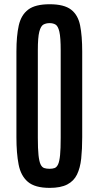

<svg xmlns="http://www.w3.org/2000/svg" viewBox="-20 -889 473 919"><path d="M217.8 10.3Q147.5 10.3 113.5 -18.6Q79.6 -47.4 69.1 -101.6Q58.6 -155.8 58.6 -231.9V-642.6Q58.6 -716.8 69.8 -767.1Q81.1 -817.4 115 -843Q148.9 -868.7 217.8 -868.7Q286.6 -868.7 320.1 -843Q353.5 -817.4 363.5 -767.1Q373.5 -716.8 373.5 -642.6V-231.9Q373.5 -174.8 368.7 -129.9Q363.8 -85 348.6 -53.7Q333.5 -22.5 302 -6.1Q270.5 10.3 217.8 10.3ZM217.3 -81.1Q231.4 -81.1 241.5 -84.7Q251.5 -88.4 258.1 -102.5Q264.6 -116.7 267.6 -147Q270.5 -177.2 270.5 -229.5V-647.9Q270.5 -710 264.2 -737.1Q257.8 -764.2 246.1 -771.2Q234.4 -778.3 217.3 -778.3Q200.7 -778.3 188 -771.5Q175.3 -764.6 168.2 -737.5Q161.1 -710.4 161.1 -648.4V-229.5Q161.1 -176.8 164.3 -146.7Q167.5 -116.7 174.1 -102.5Q180.7 -88.4 191.4 -84.7Q202.1 -81.1 217.3 -81.1Z"/></svg>

Font: Antonio Medium
Style: Regular
Weight: 500
Designer: Vernon Adams
Foundry: Vernon Adams
Version: Version 1.002